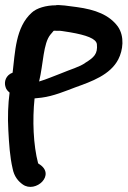

<svg xmlns="http://www.w3.org/2000/svg" viewBox="-23 -544 506 761"><path d="M-1 -199C2 -189 7 -184 15 -177C9 -132 7 -79 10 -28C13 27 16 77 27 124C33 156 50 175 67 187C118 224 202 147 130 105L128 103C109 31 105 -68 114 -154C122 -155 133 -156 142 -157C189 -163 236 -183 276 -198C340 -221 414 -247 446 -309C464 -344 472 -399 444 -439C410 -485 355 -506 281 -516C199 -528 198 -523 198 -523C160 -523 122 -512 103 -494C38 -436 37 -336 27 -256C0 -246 -8 -220 -1 -199ZM132 -221C149 -291 148 -372 177 -407C194 -425 184 -422 201 -422H204C218 -423 226 -420 255 -416C319 -405 358 -391 361 -369C365 -330 349 -316 315 -295C294 -279 256 -269 216 -252C191 -243 163 -230 132 -221Z"/></svg>

Font: Stray Cat
Style: ExBlkExt
Weight: 1000
Version: Version 1.0